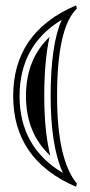

<svg xmlns="http://www.w3.org/2000/svg" viewBox="-20 -664 337 718"><path d="M29.3 -304.7Q29.3 -543.9 264.2 -643.8L267.6 -632.1Q193.4 -561.3 193.4 -304.7Q193.4 -67.1 267.6 22.7L264.2 34.4Q29.3 -66.9 29.3 -304.7ZM210.9 -590.1Q53.2 -494.4 53.2 -304.7Q53.2 -113.5 215.3 -17.1Q169.4 -117.2 169.4 -304.7Q169.4 -497.1 210.9 -590.1ZM165.3 -525.9Q145.5 -438.2 145.5 -304.7Q145.5 -172.4 168 -81.8Q77.1 -166.3 77.1 -304.7Q77.1 -442.4 165.3 -525.9Z"/></svg>

Font: itsadzokeS01
Style: Regular
Weight: 600
Width: 6
Version: Version 0.46